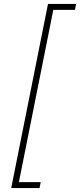

<svg xmlns="http://www.w3.org/2000/svg" viewBox="-20 -762 407 976"><path d="M224 -742H367L361 -712H251L76 164H187L181 194H37Z"/></svg>

Font: Montserrat Alternates ExLight
Style: Italic
Weight: 275
Italic angle: -11.3°
Designer: Julieta Ulanovsky
Foundry: Julieta Ulanovsky
Version: Version 7.200